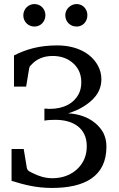

<svg xmlns="http://www.w3.org/2000/svg" viewBox="-20 -912 585 947"><path d="M49 -637V-485H109L124 -576C125 -581 127 -585 131 -589L141 -599C163 -621 196 -636 240 -636C279 -636 312 -624 335 -605C361 -584 381 -553 381 -507C381 -485 377 -466 369 -450C345 -403 296 -375 225 -375H217C214 -376 211 -376 208 -376H199V-317C215 -320 232 -321 253 -321C340 -321 408 -281 408 -191C408 -168 404 -147 396 -128C372 -73 316 -33 238 -33C202 -33 170 -44 146 -56C131 -64 115 -67 112 -86L97 -177H37V-20C99 -1 158 15 236 15C397 15 505 -41 505 -189C505 -214 500 -236 490 -256C460 -312 396 -349 316 -353C345 -362 370 -373 391 -386C436 -414 480 -454 480 -521C480 -546 474 -569 462 -590C428 -651 356 -688 262 -688C173 -688 109 -669 48 -638ZM150 -892C119 -892 95 -867 95 -836C95 -805 119 -781 150 -781C181 -781 204 -806 204 -837C204 -867 181 -892 150 -892ZM358 -892C328 -892 302 -867 302 -837C302 -805 326 -781 358 -781C389 -781 411 -806 411 -837C411 -868 388 -892 358 -892Z"/></svg>

Font: Veleka
Style: Regular
Weight: 400
Designer: Stefan Peev, Context Ltd, 2016; SIL International, 1997-2014.
Foundry: Stefan Peev, Context Ltd, 2016
Version: Version 1.000